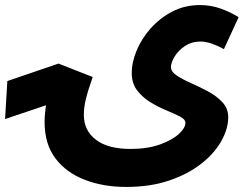

<svg xmlns="http://www.w3.org/2000/svg" viewBox="-150 -507 981 758"><path d="M26 -26Q26 -63 36 -116.5Q46 -170 81 -251L216 -203Q197 -149 189 -116Q181 -83 181 -53Q181 8 228.5 44.5Q276 81 365 81Q432 81 481 63.5Q530 46 556 22Q582 -2 582 -22Q582 -36 560.5 -47Q539 -58 507.5 -71Q476 -84 444.5 -103Q413 -122 391.5 -150Q370 -178 370 -220Q370 -260 389 -306.5Q408 -353 444 -394Q480 -435 529.5 -461Q579 -487 640 -487Q683 -487 723 -472.5Q763 -458 792 -439L734 -313Q715 -324 689.5 -333.5Q664 -343 642 -343Q607 -343 580.5 -325.5Q554 -308 539.5 -284Q525 -260 525 -242Q525 -224 547.5 -209Q570 -194 604 -179Q638 -164 671.5 -146Q705 -128 728 -103.5Q751 -79 751 -44Q751 1 724 49.5Q697 98 645 139Q593 180 518.5 205.5Q444 231 348 231Q258 231 185 203Q112 175 69 118.5Q26 62 26 -26ZM-130 -37 -121 -187 81 -256 216 -203 75 -106Z"/></svg>

Font: Noto Sans Arabic SemCond ExtBd
Style: Regular
Weight: 800
Width: 4
Designer: Monotype Design Team, Nadine Chahine, Nizar Qandah and Khaled Hosny
Foundry: Monotype Imaging Inc.
Version: Version 2.012; ttfautohint (v1.8.4.7-5d5b)